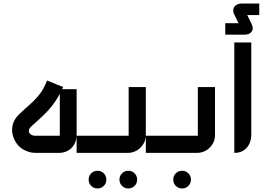

<svg xmlns="http://www.w3.org/2000/svg" viewBox="-20 -864 1500 1085"><path d="M182 0Q156 0 132 -9.5Q108 -19 90 -35Q67 -57 55.5 -89Q44 -121 51 -155Q58 -189 86 -216Q124 -252 152 -276.5Q180 -301 203.5 -331Q227 -361 246 -409L337 -372Q316 -327 294.5 -294.5Q273 -262 250.5 -238Q228 -214 204 -192.5Q180 -171 154 -147Q142 -134 143 -123Q144 -112 153 -105Q163 -97 181 -97H329Q326 -93 323.5 -90.5Q321 -88 318 -85V-360H413V-101Q413 -72 400 -49Q387 -26 364.5 -13Q342 0 313 0Z M531 201Q510 201 495.5 186.5Q481 172 481 151Q481 130 495.5 115.5Q510 101 531 101Q552 101 566.5 115.5Q581 130 581 151Q581 172 566.5 186.5Q552 201 531 201ZM705 201Q684 201 669.5 186.5Q655 172 655 151Q655 130 669.5 115.5Q684 101 705 101Q726 101 740.5 115.5Q755 130 755 151Q755 172 740.5 186.5Q726 201 705 201Z M413 0V-97H718Q716 -93 713 -90Q710 -87 707 -84V-372H804V-100Q804 -72 789.5 -49Q775 -26 752 -13Q729 0 702 0Z M1009 201Q988 201 973.5 186.5Q959 172 959 151Q959 130 973.5 115.5Q988 101 1009 101Q1030 101 1044.5 115.5Q1059 130 1059 151Q1059 172 1044.5 186.5Q1030 201 1009 201Z M804 0V-97H1109Q1107 -93 1104 -90Q1101 -87 1098 -84V-372H1195V-100Q1195 -72 1180.5 -49Q1166 -26 1143 -13Q1120 0 1093 0Z M1253 -668V-733H1328L1305 -780Q1305 -780 1301.5 -787.5Q1298 -795 1298 -806Q1298 -817 1305 -827Q1311 -834 1321 -839Q1331 -844 1345 -844H1445V-779H1377L1401 -731Q1404 -724 1407.5 -711.5Q1411 -699 1402 -686Q1394 -674 1381.5 -671Q1369 -668 1363 -668Z M1304 0V-624H1400V-103Q1400 -76 1389.5 -52.5Q1379 -29 1357.5 -14.5Q1336 0 1304 0Z"/></svg>

Font: Mada Medium
Style: Regular
Weight: 500
Designer: Khaled Hosny
Version: Version 1.5